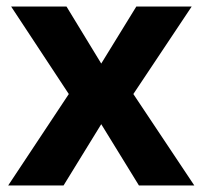

<svg xmlns="http://www.w3.org/2000/svg" viewBox="-20 -566 618 586"><path d="M190 -279 14 -546H183L289 -372L396 -546H565L387 -279L573 0H404L289 -187L174 0H5Z"/></svg>

Font: Noto Sans Sundanese
Style: Bold
Weight: 700
Version: Version 2.003